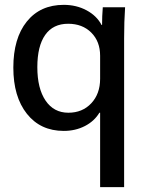

<svg xmlns="http://www.w3.org/2000/svg" viewBox="-20 -530 592 792"><path d="M393 -65H390Q369 -30 330 -10Q291 10 243 10Q147 10 91 -60.5Q35 -131 35 -251Q35 -372 90.5 -441Q146 -510 243 -510Q295 -510 337 -487.5Q379 -465 399 -427H401Q401 -464 404 -500H496Q492 -442 492 -372V242H393ZM393 -205V-300Q393 -359 356.5 -395.5Q320 -432 261 -432Q199 -432 166.5 -386Q134 -340 134 -253Q134 -165 168 -115Q202 -65 262 -65Q320 -65 356.5 -104Q393 -143 393 -205Z"/></svg>

Font: Sarabun Medium
Style: Regular
Weight: 500
Designer: Suppakit Chalermlarp | Katatrad Co.,Ltd.
Foundry: Cadson Demak Co.,Ltd.
Version: Version 1.000; ttfautohint (v1.6)